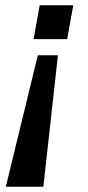

<svg xmlns="http://www.w3.org/2000/svg" viewBox="-20 -546 332 726"><path d="M107 -398H234L257 -526H130ZM2 160H144L199 -337H123Z"/></svg>

Font: Archivo SemiBold
Style: Italic
Weight: 600
Italic angle: -10°
Designer: Hector Gatti
Foundry: Omnibus-Type
Version: Version 2.001